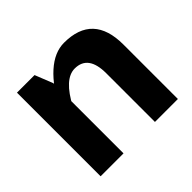

<svg xmlns="http://www.w3.org/2000/svg" viewBox="-134 -721 887 887"><g transform="rotate(-45 309.0 -278.0)"><path d="M416.8 0V-318.2Q416.8 -436.7 329.2 -436.7Q260.5 -436.7 198.3 -317.3L142.4 -344.6Q253.3 -555.8 378.5 -555.8Q566.7 -555.8 566.7 -355.6V0ZM61.8 0V-546.4H176.6L211.5 -458.5V0Z"/></g></svg>

Font: Nokora
Style: Regular
Weight: 400
Designer: Danh Hong
Foundry: Danh Hong
Version: Version 9.000